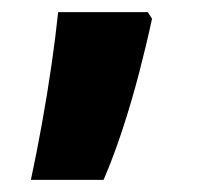

<svg xmlns="http://www.w3.org/2000/svg" viewBox="-20 -160 327 317"><path d="M231 -129Q222 -87 209.5 -39Q197 9 182 54.5Q167 100 151 137H31Q40 95 49 45.5Q58 -4 65 -52.5Q72 -101 76 -140H224Z"/></svg>

Font: Noto Sans Hebrew SemiCondensed ExtraBold
Style: Regular
Weight: 800
Width: 4
Designer: Monotype Design Team
Foundry: Monotype Imaging Inc.
Version: Version 2.004; ttfautohint (v1.8.4.7-5d5b)